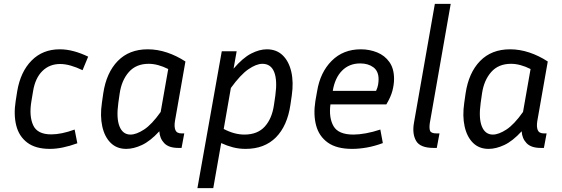

<svg xmlns="http://www.w3.org/2000/svg" viewBox="-20 -760 2909 993"><path d="M291 -429Q236 -429 199 -392.5Q162 -356 151 -288L142 -234Q130 -160 151.5 -112.5Q173 -65 245 -65Q298 -65 366 -90L380 -19Q301 10 238 10Q164 10 121 -22.5Q78 -55 64 -111Q50 -167 61 -237L69 -288Q86 -389 143.5 -447Q201 -505 289 -505Q325 -505 362 -495Q399 -485 436 -467L407 -397Q376 -412 346.5 -420.5Q317 -429 291 -429Z M902 5Q853 5 829.5 -19.5Q806 -44 804 -81Q757 -30 714 -10Q671 10 633 10Q584 10 552.5 -21Q521 -52 509 -106Q497 -160 507 -228L514 -277Q530 -384 589 -444.5Q648 -505 744 -505Q794 -505 843.5 -488.5Q893 -472 939 -442L885 -135Q880 -105 887 -87.5Q894 -70 919 -70H933L919 5ZM592 -228Q581 -149 598 -106.5Q615 -64 655 -64Q685 -64 725 -90Q765 -116 811 -181L850 -403Q796 -430 749 -430Q684 -430 646.5 -387.5Q609 -345 599 -277Z M1250 10Q1216 10 1185 2Q1154 -6 1124 -20L1083 213H1001L1127 -495H1204L1188 -405Q1236 -461 1279 -483Q1322 -505 1360 -505Q1410 -505 1442 -474Q1474 -443 1486.5 -389Q1499 -335 1489 -266L1482 -218Q1466 -109 1407 -49.5Q1348 10 1250 10ZM1337 -430Q1306 -430 1265 -402Q1224 -374 1174 -305L1137 -93Q1192 -64 1244 -64Q1312 -64 1349.5 -105.5Q1387 -147 1397 -218L1404 -266Q1415 -345 1398 -387.5Q1381 -430 1337 -430Z M1960 -20Q1917 -4 1877 3Q1837 10 1801 10Q1721 10 1675.5 -22.5Q1630 -55 1615 -111Q1600 -167 1611 -237L1620 -288Q1636 -386 1695.5 -445.5Q1755 -505 1846 -505Q1891 -505 1930.5 -489Q1970 -473 1994 -439Q2018 -405 2018 -352Q2018 -323 2009.5 -290.5Q2001 -258 1978 -220H1689Q1680 -151 1705 -107.5Q1730 -64 1808 -64Q1836 -64 1872 -70.5Q1908 -77 1947 -90ZM1843 -432Q1786 -432 1749 -394.5Q1712 -357 1701 -290H1925Q1933 -307 1935.5 -322Q1938 -337 1938 -350Q1938 -392 1911 -412Q1884 -432 1843 -432Z M2121 -125 2229 -740H2311L2203 -124Q2199 -96 2204.5 -83Q2210 -70 2238 -70H2253L2239 5H2222Q2153 5 2132 -31.5Q2111 -68 2121 -125Z M2776 5Q2727 5 2703.5 -19.5Q2680 -44 2678 -81Q2631 -30 2588 -10Q2545 10 2507 10Q2458 10 2426.5 -21Q2395 -52 2383 -106Q2371 -160 2381 -228L2388 -277Q2404 -384 2463 -444.5Q2522 -505 2618 -505Q2668 -505 2717.5 -488.5Q2767 -472 2813 -442L2759 -135Q2754 -105 2761 -87.5Q2768 -70 2793 -70H2807L2793 5ZM2466 -228Q2455 -149 2472 -106.5Q2489 -64 2529 -64Q2559 -64 2599 -90Q2639 -116 2685 -181L2724 -403Q2670 -430 2623 -430Q2558 -430 2520.5 -387.5Q2483 -345 2473 -277Z"/></svg>

Font: Inria Sans
Style: Italic
Weight: 400
Italic angle: -10°
Designer: Black Foundry Team
Foundry: Black Foundry
Version: Version 1.2; ttfautohint (v1.8.3)